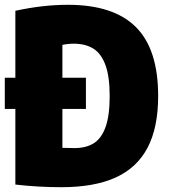

<svg xmlns="http://www.w3.org/2000/svg" viewBox="-20 -770 706 800"><path d="M639 -370Q639 -238.5 594.8 -154.5Q550.5 -70.5 461.5 -30.2Q372.5 10 236 10Q138.5 10 44 -1V-316H0V-446H44V-725Q157.5 -750 263 -750Q453 -750 546 -657.5Q639 -565 639 -370ZM437 -370Q437 -452 419 -500Q401 -548 368 -568Q335 -588 287 -588Q276 -588 262.2 -586.5Q248.5 -585 240 -583V-446H338V-316H240V-154Q262 -153 290 -153Q338.5 -153 370.5 -173Q402.5 -193 419.8 -240.5Q437 -288 437 -370Z"/></svg>

Font: Encode Sans Condensed Black
Style: Regular
Weight: 900
Width: 3
Designer: Multiple Designers
Foundry: Impallari Type
Version: Version 2.000